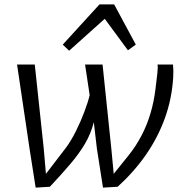

<svg xmlns="http://www.w3.org/2000/svg" viewBox="-20 -852 837 878"><path d="M143 6 115 -173 58 -557H139L180 -173L190 -57L279 -173Q304 -206 326.8 -251.5Q349.5 -297 366.2 -341.8Q383 -386.5 390 -417L369 -557H449L489 -173L500 -57L566 -139Q601.5 -183 627 -231.8Q652.5 -280.5 668.2 -333.8Q684 -387 691 -445Q696.5 -487 699.8 -519Q703 -551 700 -557H771Q772.5 -543.5 772.8 -528.2Q773 -513 772 -498Q766 -400 733.8 -311Q701.5 -222 646.8 -143.5Q592 -65 518 2L451 6L423 -173L409 -293Q395.5 -240.5 368.8 -195Q342 -149.5 302 -102.5Q262 -55.5 208 2ZM296 -620 267 -648 435 -832H502L601 -648L565 -622L459 -766Z"/></svg>

Font: Koeln Type Sans Light
Style: Italic
Weight: 300
Italic angle: -7.5°
Designer: Eben Sorkin
Foundry: Eben Sorkin
Version: Version 2.001